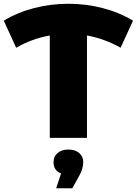

<svg xmlns="http://www.w3.org/2000/svg" viewBox="-34 -734 728 1022"><path d="M608 -480Q520 -529 429 -545V0H231V-545Q138 -529 52 -480L-14 -624Q59 -668 147.5 -691Q236 -714 330 -714Q424 -714 512.5 -691Q601 -668 674 -624ZM409 129Q409 164 388 201L351 268H265L291 189Q251 174 251 129Q251 99 272.5 80.5Q294 62 330 62Q366 62 387.5 80.5Q409 99 409 129Z"/></svg>

Font: Montserrat Alternates ExtraBold
Style: Regular
Weight: 800
Designer: Julieta Ulanovsky
Foundry: Julieta Ulanovsky
Version: Version 7.200